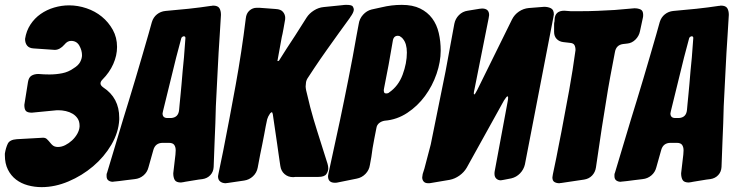

<svg xmlns="http://www.w3.org/2000/svg" viewBox="-55 -758 3048 789"><path d="M369 -399Q435 -356 435 -274V-266Q432 -213 402.5 -163Q373 -113 327.5 -74.5Q282 -36 226.5 -12.5Q171 11 116 11Q87 11 59.5 3.5Q32 -4 11 -20Q-10 -36 -22.5 -61Q-35 -86 -35 -120V-127Q-31 -151 -23 -167.5Q-15 -184 14 -186L121 -192H124Q131 -192 136.5 -187.5Q142 -183 156 -166L158 -164Q167 -154 183 -154Q198 -154 213 -161.5Q228 -169 241 -181Q254 -193 262.5 -208Q271 -223 272 -238V-241Q272 -259 264 -271Q256 -283 243.5 -290.5Q231 -298 215.5 -301.5Q200 -305 185 -305H179L76 -295Q58 -295 51.5 -302Q45 -309 45 -327L60 -421Q63 -440 74.5 -447Q86 -454 103 -454Q114 -453 125.5 -452.5Q137 -452 148 -452Q175 -452 200.5 -457Q226 -462 247 -477Q267 -489 274.5 -503.5Q282 -518 282 -531Q282 -551 271 -570.5Q260 -590 237 -590Q222 -590 210 -575Q191 -553 170 -553L83 -559Q65 -560 56.5 -570.5Q48 -581 48 -598Q53 -631 70 -657Q87 -683 112 -700.5Q137 -718 167.5 -727Q198 -736 229 -736Q265 -736 300.5 -724Q336 -712 363.5 -689.5Q391 -667 408.5 -635.5Q426 -604 426 -565Q426 -530 410.5 -495Q395 -460 366 -431Q358 -423 358 -415Q358 -407 369 -399Z M696 -9H694L689 -8Q669 -8 663 -18.5Q657 -29 657 -46L666 -123L667 -140Q667 -154 661 -162.5Q655 -171 639 -171H614Q583 -171 575 -141L555 -70Q550 -50 534.5 -37Q519 -24 499 -22L491 -21Q476 -19 462 -17.5Q448 -16 435 -14L416 -12H414L409 -11Q398 -11 390.5 -16.5Q383 -22 383 -34Q383 -37 383 -40.5Q383 -44 385 -48L451 -268Q462 -303 475 -346Q488 -389 502 -435.5Q516 -482 529.5 -529Q543 -576 555 -617L569 -667Q575 -687 590 -699Q605 -711 625 -713L720 -722Q767 -727 813 -734H815L820 -735Q840 -735 846.5 -724.5Q853 -714 853 -697L848 -615Q843 -543 839.5 -468.5Q836 -394 832 -321L830 -251Q829 -217 827 -179L823 -72Q822 -52 809.5 -38.5Q797 -25 777 -22L761 -20Q733 -15 706 -11ZM707 -602Q707 -609 700 -609Q692 -607 690 -601L669 -522L615 -302Q613 -292 613 -292Q613 -273 633 -273H648Q678 -275 681 -306L683 -328Q685 -348 687 -369Q689 -390 691 -412Q693 -438 695.5 -465.5Q698 -493 701 -522Z M880 -6H878L873 -5Q859 -5 850 -12Q841 -19 841 -33Q841 -34 841.5 -37Q842 -40 843 -45L862 -137Q889 -274 913.5 -409Q938 -544 955 -682Q957 -703 970 -714.5Q983 -726 1000 -726H1011Q1025 -725 1038.5 -724Q1052 -723 1065 -722L1078 -721Q1099 -720 1108 -709Q1117 -698 1117 -685Q1117 -677 1116 -674L1110 -640Q1108 -627 1106 -619Q1104 -611 1103 -606L1085 -507L1091 -508Q1105 -531 1122 -557Q1139 -583 1158 -612L1205 -686Q1216 -703 1235 -715Q1254 -727 1275 -729L1354 -737Q1357 -738 1369 -738Q1391 -738 1395 -731Q1399 -724 1399 -719Q1399 -707 1384 -687L1383 -685Q1372 -669 1360.5 -654Q1349 -639 1338 -623Q1315 -591 1288 -553Q1261 -515 1237 -479L1212 -441Q1204 -430 1202.5 -419.5Q1201 -409 1201 -403Q1201 -400 1201.5 -396Q1202 -392 1203 -387L1220 -317Q1233 -268 1248 -221Q1263 -174 1278 -126L1291 -85Q1294 -75 1294 -66Q1294 -54 1286 -42.5Q1278 -31 1253 -31H1159L1150 -30Q1129 -30 1114.5 -42.5Q1100 -55 1097 -76L1094 -96Q1092 -113 1089 -130.5Q1086 -148 1084 -166L1066 -289Q1064 -297 1062 -297Q1060 -297 1055 -292Q1046 -279 1043 -268Q1040 -255 1037 -239.5Q1034 -224 1031 -207Q1027 -185 1022.5 -163.5Q1018 -142 1014 -122L1004 -69Q1000 -48 984.5 -33.5Q969 -19 948 -16Z M1332 -8Q1329 -7 1321 -7Q1293 -7 1293 -34Q1293 -35 1293.5 -38Q1294 -41 1295 -46L1342 -263Q1350 -301 1359 -345Q1368 -389 1377 -434.5Q1386 -480 1394.5 -525Q1403 -570 1410 -611L1419 -659Q1422 -681 1437 -697.5Q1452 -714 1472 -719L1513 -728Q1554 -738 1596 -738Q1641 -738 1671.5 -723Q1702 -708 1721 -682.5Q1740 -657 1748 -622.5Q1756 -588 1756 -550Q1756 -504 1739 -454.5Q1722 -405 1691.5 -363.5Q1661 -322 1618.5 -294Q1576 -266 1526 -262Q1513 -260 1503.5 -252.5Q1494 -245 1492 -233L1483 -187Q1479 -167 1476 -148.5Q1473 -130 1471 -113L1465 -80Q1462 -59 1447 -43.5Q1432 -28 1411 -24ZM1523 -394V-392L1522 -389Q1522 -383 1523.5 -378.5Q1525 -374 1533 -374Q1540 -374 1544 -378Q1582 -404 1599.5 -451Q1617 -498 1617 -542Q1617 -579 1601 -598Q1598 -603 1591 -607Q1587 -611 1580 -611Q1562 -611 1559 -589L1542 -492Z M2102 -82Q2097 -61 2082 -45.5Q2067 -30 2046 -25L2015 -19Q2005 -17 2003 -17Q1992 -17 1984.5 -24Q1977 -31 1977 -44Q1977 -51 1978 -55L2031 -340Q2032 -345 2032.5 -349Q2033 -353 2033 -356Q2033 -361 2032 -361.5Q2031 -362 2030 -362Q2027 -362 2016 -345L1863 -69Q1852 -50 1833 -36.5Q1814 -23 1793 -19L1716 -6Q1712 -5 1705 -5Q1692 -5 1686 -12Q1680 -19 1680 -29Q1680 -33 1682 -43L1689 -65L1715 -164L1776 -465L1812 -660Q1816 -681 1831 -696Q1846 -711 1867 -714L1916 -722Q1920 -723 1926 -723Q1955 -723 1955 -696Q1955 -693 1953 -683L1895 -392Q1892 -380 1892 -374Q1892 -372 1892.5 -371.5Q1893 -371 1893 -370Q1893 -370 1894 -370Q1897 -370 1906 -388L2049 -678Q2059 -698 2077.5 -710.5Q2096 -723 2118 -725L2181 -730Q2197 -730 2209 -724Q2221 -718 2221 -699Q2221 -697 2219 -687Z M2251 -6H2249L2244 -5Q2232 -5 2223.5 -10Q2215 -15 2215 -29Q2215 -32 2217 -42L2231 -109Q2236 -136 2241.5 -163Q2247 -190 2252 -216Q2269 -304 2284 -387.5Q2299 -471 2310 -552Q2310 -565 2305.5 -573Q2301 -581 2286 -582L2260 -585Q2243 -587 2232.5 -598Q2222 -609 2222 -627V-657Q2222 -664 2223 -667Q2224 -669 2224 -677Q2225 -714 2264 -714L2277 -713Q2284 -712 2290 -712Q2296 -712 2303 -712H2329Q2366 -712 2401.5 -713.5Q2437 -715 2471 -717L2552 -724Q2567 -724 2577.5 -719Q2588 -714 2588 -697Q2588 -689 2587 -686L2575 -630Q2571 -610 2556.5 -595.5Q2542 -581 2523 -579H2522Q2518 -578 2514 -578Q2510 -578 2505 -577Q2477 -573 2472 -544L2453 -444Q2443 -390 2435.5 -341Q2428 -292 2418 -232L2394 -70Q2391 -50 2378 -36.5Q2365 -23 2345 -20Z M2783 -9H2781L2776 -8Q2756 -8 2750 -18.5Q2744 -29 2744 -46L2753 -123L2754 -140Q2754 -154 2748 -162.5Q2742 -171 2726 -171H2701Q2670 -171 2662 -141L2642 -70Q2637 -50 2621.5 -37Q2606 -24 2586 -22L2578 -21Q2563 -19 2549 -17.5Q2535 -16 2522 -14L2503 -12H2501L2496 -11Q2485 -11 2477.5 -16.5Q2470 -22 2470 -34Q2470 -37 2470 -40.5Q2470 -44 2472 -48L2538 -268Q2549 -303 2562 -346Q2575 -389 2589 -435.5Q2603 -482 2616.5 -529Q2630 -576 2642 -617L2656 -667Q2662 -687 2677 -699Q2692 -711 2712 -713L2807 -722Q2854 -727 2900 -734H2902L2907 -735Q2927 -735 2933.5 -724.5Q2940 -714 2940 -697L2935 -615Q2930 -543 2926.5 -468.5Q2923 -394 2919 -321L2917 -251Q2916 -217 2914 -179L2910 -72Q2909 -52 2896.5 -38.5Q2884 -25 2864 -22L2848 -20Q2820 -15 2793 -11ZM2794 -602Q2794 -609 2787 -609Q2779 -607 2777 -601L2756 -522L2702 -302Q2700 -292 2700 -292Q2700 -273 2720 -273H2735Q2765 -275 2768 -306L2770 -328Q2772 -348 2774 -369Q2776 -390 2778 -412Q2780 -438 2782.5 -465.5Q2785 -493 2788 -522Z"/></svg>

Font: Bangerz 2
Style: Regular
Weight: 400
Designer: vernon adams
Foundry: Vernon Adams
Version: Version 2.10;December 28, 2023;FontCreator 13.0.0.2683 64-bi